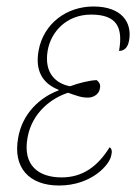

<svg xmlns="http://www.w3.org/2000/svg" viewBox="-20 -562 420 592"><path d="M162 10C263 10 319 -55 323 -83C327 -98 323 -105 318 -108C282 -50 236 -15 170 -15C99 -15 49 -52 65 -138C79 -217 142 -261 190 -276C216 -267 230 -261 251 -261C271 -261 286 -274 288 -289C291 -303 285 -309 278 -315C255 -314 223 -306 196 -296C154 -304 115 -335 127 -406C137 -464 185 -517 261 -517C340 -517 360 -478 347 -405C363 -405 374 -415 378 -437C388 -492 356 -542 268 -542C185 -542 114 -489 99 -406C88 -345 110 -305 161 -285L160 -283C104 -262 49 -213 36 -137C19 -45 70 10 162 10Z"/></svg>

Font: Noto Serif Condensed Thin
Style: Italic
Weight: 100
Width: 3
Italic angle: -12°
Designer: Monotype Design Team
Foundry: Monotype Imaging Inc.
Version: Version 2.013